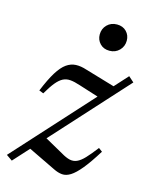

<svg xmlns="http://www.w3.org/2000/svg" viewBox="-117 -725 641 806"><g transform="rotate(15 203.0 -322.5)"><path d="M-14 -8 396.5 -460 420 -439 12 10ZM66.5 -297 47.5 -304.5Q69 -357 88.2 -388Q107.5 -419 127 -432.8Q146.5 -446.5 168.2 -447.5Q190 -448.5 215.5 -440L366 -395.5L318 -334L206 -369.5Q180.5 -378 162.8 -379.5Q145 -381 130.2 -373.5Q115.5 -366 100.5 -347.8Q85.5 -329.5 66.5 -297ZM192.5 -1 64 -63 118 -124 207.5 -74Q229 -61 245.5 -57.2Q262 -53.5 277.2 -60.2Q292.5 -67 310 -85.5Q327.5 -104 352 -136L368 -124Q335.5 -71.5 311 -41.8Q286.5 -12 267.2 0Q248 12 230.2 10.5Q212.5 9 192.5 -1ZM288 -541.5Q262.5 -541.5 247 -557.8Q231.5 -574 231.5 -597Q231.5 -622.5 248.5 -639.5Q265.5 -656.5 291.5 -656.5Q317 -656.5 332.5 -640.5Q348 -624.5 348 -601Q348 -576 331 -558.8Q314 -541.5 288 -541.5Z"/></g></svg>

Font: Newsreader 28pt
Style: Italic
Weight: 400
Italic angle: -17°
Version: Version 1.003